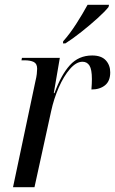

<svg xmlns="http://www.w3.org/2000/svg" viewBox="-20 -776 477 796"><path d="M127 -440Q131 -456 132.5 -469Q134 -482 134 -491Q134 -512 120 -519Q106 -526 81 -526H69L71 -536H228L203 -390H206Q233 -465 269.5 -505.5Q306 -546 362 -546Q400 -546 418.5 -526Q437 -506 437 -476Q437 -440 415.5 -422.5Q394 -405 359 -405Q360 -418 360.5 -428.5Q361 -439 361 -448Q361 -488 351 -504Q341 -520 322 -520Q296 -520 270 -490Q244 -460 223.5 -413Q203 -366 192 -315L123 0H34ZM242 -605Q269 -635 296 -677Q323 -719 343 -756H432L430 -747Q415 -728 384 -700Q353 -672 317 -643.5Q281 -615 251 -596H241Z"/></svg>

Font: Noto Serif Display Condensed
Style: Italic
Weight: 400
Width: 3
Italic angle: -12°
Designer: Monotype Design Team
Foundry: Monotype Imaging Inc.
Version: Version 2.009